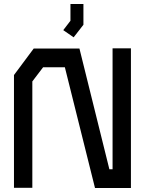

<svg xmlns="http://www.w3.org/2000/svg" viewBox="-20 -942 726 962"><path d="M456 0 305 -605H196L142 -534V-1H50V-566L149 -699H378L528 -94H544V-700H636V0ZM297 -791 333 -838V-922H398V-818L349 -755Z"/></svg>

Font: Turret Road
Style: Bold
Weight: 700
Designer: Noponies
Foundry: Noponies
Version: Version 1.001; ttfautohint (v1.8)